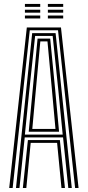

<svg xmlns="http://www.w3.org/2000/svg" viewBox="-20 -937 438 957"><path d="M25.9 0 113.7 -800H283.9L371.6 0H354.4L269.2 -786.1H128.4L43.1 0ZM93.9 0 119.1 -238.7H278.4L303.7 0H286.4L264.6 -224.9H133L111.2 0ZM59.7 0 140.4 -771.9H257.1L337.8 0H320.5L294.3 -252.2H103.2L77 0ZM104 -266.1H292.5L270 -494.1L242.5 -758H155.1L126.9 -494.1ZM123.1 -280.3 143.4 -494.1 167.3 -744.6H230.2L254.6 -494.1L274.4 -280.3ZM141 -294.2H256.5L238.4 -494.1L216.6 -730.7H181L159.2 -494.1ZM218.6 -902.8V-917.3H295V-902.8ZM104.2 -845V-859.5H180.5V-845ZM104.2 -873.9V-888.4H180.5V-873.9ZM104.2 -902.8V-917.3H180.5V-902.8ZM218.6 -845V-859.5H295V-845ZM218.6 -873.9V-888.4H295V-873.9Z"/></svg>

Font: Big Shoulders Inline Text SC Thin
Style: Regular
Weight: 100
Designer: Patric King
Foundry: XO Type Co
Version: Version 2.002